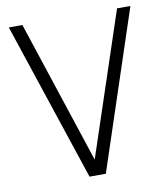

<svg xmlns="http://www.w3.org/2000/svg" viewBox="-80 -767 730 835"><g transform="rotate(-10 285.5 -350.0)"><path d="M15 -700 248 0H320L552 -700H493L283 -69L75 -700Z"/></g></svg>

Font: AdventPro_ExpandedRegular
Style: ExpandedRegular
Weight: 400
Width: 7
Designer: VivaRado, Andreas Kalpakidis
Foundry: VivaRado, Andreas Kalpakidis
Version: Version 3.000